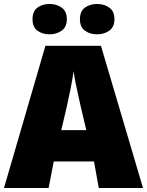

<svg xmlns="http://www.w3.org/2000/svg" viewBox="-20 -948 741 968"><path d="M478 0 454 -134H251L225 0H0L209 -717H489L701 0ZM387 -411Q382 -435 375 -465Q368 -495 361.5 -527.5Q355 -560 351 -589Q345 -545 335 -496.5Q325 -448 317 -412L289 -292H415ZM144 -851Q144 -891 168.5 -909.5Q193 -928 230 -928Q265 -928 291 -909.5Q317 -891 317 -851Q317 -812 291 -793.5Q265 -775 230 -775Q193 -775 168.5 -793.5Q144 -812 144 -851ZM383 -851Q383 -891 408 -909.5Q433 -928 470 -928Q505 -928 531 -909.5Q557 -891 557 -851Q557 -812 531 -793.5Q505 -775 470 -775Q433 -775 408 -793.5Q383 -812 383 -851Z"/></svg>

Font: Noto Sans Display Black
Style: Regular
Weight: 900
Designer: Monotype Design Team
Foundry: Monotype Imaging Inc.
Version: Version 2.003